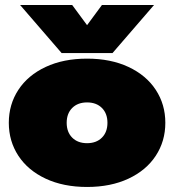

<svg xmlns="http://www.w3.org/2000/svg" viewBox="-20 -728 692 763"><path d="M60 -708H267L326 -628L385 -708H592L427 -517H225ZM15 -240Q15 -313 53 -371Q91 -429 161.5 -462Q232 -495 326 -495Q420 -495 490.5 -462Q561 -429 599 -371Q637 -313 637 -240Q637 -167 599 -109Q561 -51 490.5 -18Q420 15 326 15Q232 15 161.5 -18Q91 -51 53 -109Q15 -167 15 -240ZM407 -240Q407 -277 385 -299Q363 -321 326 -321Q289 -321 267 -299Q245 -277 245 -240Q245 -203 267 -181Q289 -159 326 -159Q363 -159 385 -181Q407 -203 407 -240Z"/></svg>

Font: Prompt Black
Style: Regular
Weight: 900
Designer: Katatrad Team
Foundry: CadsonDemak
Version: Version 1.001